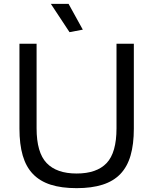

<svg xmlns="http://www.w3.org/2000/svg" viewBox="-20 -967 795 997"><path d="M341 -800 244 -947H336L410 -813ZM378 10Q299 10 243 -8Q187 -26 151 -63.5Q115 -101 98 -159.5Q81 -218 81 -299V-740H170V-301Q170 -175 222 -120.5Q274 -66 378 -66Q482 -66 533.5 -120Q585 -174 585 -301V-740H675V-299Q675 -218 658 -159.5Q641 -101 605 -63.5Q569 -26 512.5 -8Q456 10 378 10Z"/></svg>

Font: Encode Sans
Style: Regular
Weight: 400
Designer: Pablo Impallari, Andres Torresi
Foundry: Pablo Impallari, Andres Torresi
Version: Version 1.000; ttfautohint (v1.00) -l 8 -r 50 -G 200 -x 14 -